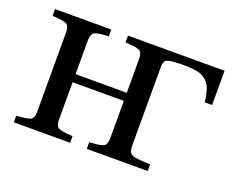

<svg xmlns="http://www.w3.org/2000/svg" viewBox="-86 -636 959 781"><g transform="rotate(20 394.0 -245.0)"><path d="M32.2 0V-28.8Q52.7 -30.3 63 -31.2Q73.2 -32.2 83.3 -34.9Q93.3 -37.6 96.7 -40.3Q100.1 -43 103.3 -50.5Q106.4 -58.1 106.7 -65.2Q106.9 -72.3 106.9 -86.9V-402.8Q106.9 -417.5 106.7 -424.6Q106.4 -431.6 103.3 -439.2Q100.1 -446.8 96.7 -449.5Q93.3 -452.1 83.3 -454.8Q73.2 -457.5 63 -458.5Q52.7 -459.5 32.2 -460.9V-490.2H275.9V-460.9Q255.4 -459.5 245.1 -458.5Q234.9 -457.5 224.9 -454.8Q214.8 -452.1 211.4 -449.5Q208 -446.8 204.8 -439.2Q201.7 -431.6 201.4 -424.6Q201.2 -417.5 201.2 -402.8V-270H422.9V-402.8Q422.9 -417.5 422.6 -424.6Q422.4 -431.6 419.2 -439.2Q416 -446.8 412.6 -449.5Q409.2 -452.1 399.2 -454.8Q389.2 -457.5 378.9 -458.5Q368.7 -459.5 348.1 -460.9V-490.2H766.1V-341.8H734.9Q729.5 -378.4 722.4 -398.7Q715.3 -418.9 699.2 -432.6Q683.1 -446.3 658.9 -450.7Q634.8 -455.1 592.8 -455.1H591.8Q570.3 -454.1 560.3 -453.6Q550.3 -453.1 540 -450.7Q529.8 -448.2 526.6 -446Q523.4 -443.8 520.5 -436.8Q517.6 -429.7 517.3 -423.3Q517.1 -417 517.1 -402.8V-85.9Q517.1 -75.2 517.3 -69.1Q517.6 -63 519.3 -56.4Q521 -49.8 522.9 -46.6Q524.9 -43.5 530.8 -39.8Q536.6 -36.1 542 -34.9Q547.4 -33.7 559.1 -32.2Q570.8 -30.8 581.5 -30.3Q592.3 -29.8 611.8 -28.8V0H348.1V-28.8Q368.7 -30.3 378.9 -31.2Q389.2 -32.2 399.2 -34.9Q409.2 -37.6 412.6 -40.3Q416 -43 419.2 -50.5Q422.4 -58.1 422.6 -65.2Q422.9 -72.3 422.9 -86.9V-234.9H201.2V-86.9Q201.2 -72.3 201.4 -65.2Q201.7 -58.1 204.8 -50.5Q208 -43 211.4 -40.3Q214.8 -37.6 224.9 -34.9Q234.9 -32.2 245.1 -31.2Q255.4 -30.3 275.9 -28.8V0Z"/></g></svg>

Font: Heuristica
Style: Regular
Weight: 400
Version: Version 1.0.2